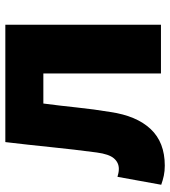

<svg xmlns="http://www.w3.org/2000/svg" viewBox="20 -628 623 702"><g transform="rotate(-90 331.0 -277.5)"><path d="M76 14Q56 14 39.5 10.5Q23 7 6 1L35 -159Q42 -157 49 -155.5Q56 -154 64 -154Q87 -154 102.5 -172Q118 -190 124 -235Q135 -318 143.5 -401.5Q152 -485 162 -569H591V0H413V-430H303Q295 -369 288.5 -307Q282 -245 272 -185Q258 -89 209.5 -37.5Q161 14 76 14Z"/></g></svg>

Font: Kinto Sans Black
Style: Regular
Weight: 900
Designer: Authors: Ryoko NISHIZUKA  (kana & ideographs); Paul D. Hunt (Latin, Greek & Cyrillic); Wenlong ZHANG  (bopomofo); Sandol
Foundry: Adobe Systems Incorporated, ookami Inc.
Version: Version 0.001